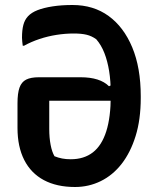

<svg xmlns="http://www.w3.org/2000/svg" viewBox="-20 -734 640 768"><path d="M270 -714Q354 -714 414.5 -670Q475 -626 509 -544.5Q543 -463 543 -349V-342Q543 -256 522.5 -190Q502 -124 466.5 -78.5Q431 -33 383 -9.5Q335 14 280 14Q207 14 155.5 -13.5Q104 -41 77 -94Q50 -147 50 -222V-321Q50 -361 58 -383.5Q66 -406 84.5 -415.5Q103 -425 136 -425H302Q341 -425 369.5 -416Q398 -407 416 -389L445 -403L446 -331Q378 -331 311.5 -331Q245 -331 177 -331V-218Q177 -183 182.5 -154.5Q188 -126 198 -109Q213 -103 228.5 -100Q244 -97 263 -97Q316 -97 351.5 -124.5Q387 -152 405 -208.5Q423 -265 423 -351V-360Q423 -410 416.5 -450Q410 -490 397.5 -522Q385 -554 365 -577Q347 -590 326.5 -595Q306 -600 275 -600Q241 -600 206 -594.5Q171 -589 138 -578Q105 -567 76 -551H71Q70 -559 69 -567.5Q68 -576 68 -583Q68 -614 73.5 -634.5Q79 -655 92 -669Q106 -684 130.5 -693.5Q155 -703 190.5 -708.5Q226 -714 270 -714Z"/></svg>

Font: Recursive Monospace Casual SemiBold
Style: Regular
Weight: 600
Version: Version 1.047